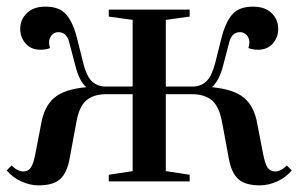

<svg xmlns="http://www.w3.org/2000/svg" viewBox="-25 -547 900 579"><path d="M-5 -33 10 -48Q28 -30 45 -30Q60 -30 68 -41.5Q76 -53 82 -85L99 -173Q108 -226 138.5 -252Q169 -278 235 -284Q213 -304 202 -350L183 -422Q175 -450 151 -450Q139 -450 131 -441Q123 -432 123 -419Q123 -411 126 -402Q112 -397 97 -397Q69 -397 52.5 -415.5Q36 -434 36 -460Q36 -488 56 -507.5Q76 -527 112 -527Q155 -527 175.5 -502.5Q196 -478 208 -429L226 -357Q235 -320 250 -304Q265 -288 290 -286H375V-487L303 -497V-518H547V-497L475 -487V-286H558Q583 -287 598.5 -303Q614 -319 624 -357L642 -429Q654 -478 674.5 -502.5Q695 -527 738 -527Q774 -527 794 -507.5Q814 -488 814 -460Q814 -434 797.5 -415.5Q781 -397 753 -397Q738 -397 724 -402Q727 -411 727 -419Q727 -432 719 -441Q711 -450 699 -450Q675 -450 667 -422L648 -350Q637 -305 614 -284Q680 -278 711 -252Q742 -226 751 -173L768 -85Q774 -53 782 -41.5Q790 -30 805 -30Q822 -30 840 -48L855 -33Q836 -11 810 0.5Q784 12 759 12Q715 12 694 -6.5Q673 -25 665 -69L645 -177Q636 -226 614 -244.5Q592 -263 553 -263H475V-31L547 -20V0H303V-20L375 -31V-263H292Q255 -262 234 -243Q213 -224 205 -177L185 -69Q177 -25 156 -6.5Q135 12 91 12Q66 12 40 0.5Q14 -11 -5 -33Z"/></svg>

Font: Prata
Style: Regular
Weight: 400
Designer: Ivan Petrov
Foundry: Cyreal
Version: Version 2.000